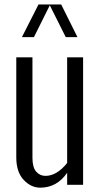

<svg xmlns="http://www.w3.org/2000/svg" viewBox="-20 -848 476 881"><path d="M80.6 -677.7 156.7 -827.6H260.7L335.4 -677.7H281.7L208.5 -823.7L135.7 -677.7ZM164.1 13.2Q121.1 12.7 87.9 -23.4Q54.7 -59.6 54.7 -125.5V-585H128.9V-124Q128.9 -80.1 146 -60.5Q163.1 -41 188.5 -41Q240.7 -41 288.1 -100.1V-585H361.3V0H288.1V-55.2Q241.2 13.2 164.1 13.2Z"/></svg>

Font: Oswald-Light
Style: Light
Weight: 300
Designer: vernon adams
Foundry: vernon adams
Version: Version ; ttfautohint (v0.92.18-e454-dirty) -l 8 -r 50 -G 20